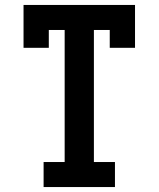

<svg xmlns="http://www.w3.org/2000/svg" viewBox="-20 -755 640 775"><path d="M156 0V-101H241V-634H177V-562H75V-735H525V-562H423V-634H359V-101H444V0Z"/></svg>

Font: Iosevka Curly Slab Extended
Style: Bold
Weight: 700
Width: 7
Monospace: yes
Designer: Belleve Invis
Foundry: Belleve Invis
Version: Version 11.1.0; ttfautohint (v1.8.3)